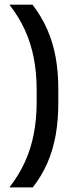

<svg xmlns="http://www.w3.org/2000/svg" viewBox="-20 -696 340 838"><path d="M140 -304V-250.5Q140 -176.5 127.5 -111.8Q115 -47 88.8 10.8Q62.5 68.5 21 122H123Q162 72 186.5 16Q211 -40 222.8 -105Q234.5 -170 234.5 -247.5V-306.5Q234.5 -383.5 222.5 -448.2Q210.5 -513 185.5 -569.2Q160.5 -625.5 122 -675.5H21Q62.5 -622.5 88.8 -564.8Q115 -507 127.5 -442.5Q140 -378 140 -304Z"/></svg>

Font: Anek Kannada Medium
Style: Regular
Weight: 500
Designer: Vaishnavi Murthy, Maithili Shingre (Kannada) & Yesha Goshar (Latin)
Foundry: Ek Type
Version: Version 1.003